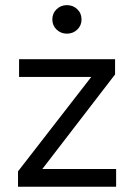

<svg xmlns="http://www.w3.org/2000/svg" viewBox="-20 -710 510 730"><path d="M48.5 0V-58.5L327 -417.5H52.5V-485H417.5V-427L141 -67.5H421.5V0ZM234.5 -582Q211.5 -582 195.2 -597.5Q179 -613 179 -636Q179 -659.5 195.2 -675Q211.5 -690.5 234.5 -690.5Q257.5 -690.5 273.8 -675Q290 -659.5 290 -636Q290 -613 273.8 -597.5Q257.5 -582 234.5 -582Z"/></svg>

Font: Geologica Roman ExtraLight
Style: Regular
Weight: 250
Designer: Sindre Bremnes, Frode Helland
Foundry: Monokrom Skriftforlag AS
Version: Version 1.010;gftools[0.9.28]